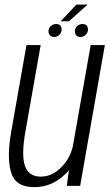

<svg xmlns="http://www.w3.org/2000/svg" viewBox="-20 -786 464 812"><path d="M262.5 0 271.5 -66Q262 -55 251 -45Q197 5.5 124 5.5Q45.5 5.5 26.8 -57Q8 -119.5 27.5 -229.5L92 -595.5H152L87.5 -229.5Q69.5 -128.5 85.8 -83.8Q102 -39 152.5 -39Q201.5 -39 241 -80.5Q276.5 -117.5 288 -167L363.5 -595.5H423.5L319 0ZM320.5 -629.5Q309.5 -629.5 303 -636.2Q296.5 -643 296.5 -653.5Q296.5 -666.5 306.2 -675.5Q316 -684.5 328.5 -684.5Q352 -684.5 352 -660.5Q352 -648 342.2 -638.8Q332.5 -629.5 320.5 -629.5ZM209 -629.5Q198.5 -629.5 191.8 -636.2Q185 -643 185 -653.5Q185 -666.5 194.8 -675.5Q204.5 -684.5 217 -684.5Q240.5 -684.5 240.5 -660.5Q240.5 -648 230.8 -638.8Q221 -629.5 209 -629.5ZM236.5 -696 303 -766.5H350.5L271.5 -696Z"/></svg>

Font: Anybody Light
Style: Italic
Weight: 300
Italic angle: -10°
Designer: Tyler Finck
Foundry: Etcetera Type Company
Version: Version 1.010; ttfautohint (v1.8.3) -l 8 -r 50 -G 200 -x 14 